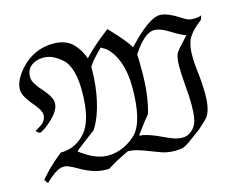

<svg xmlns="http://www.w3.org/2000/svg" viewBox="-99 -835 1252 1010"><g transform="rotate(-15 527.0 -329.5)"><path d="M195 -628Q154 -628 127.5 -607Q101 -586 101 -549Q101 -538 104 -528Q113 -502 152 -459Q192 -414 192 -382Q192 -361 179 -340Q166 -318 137.5 -292Q109 -266 85 -254L75 -250L64 -258L55 -266L69 -274Q86 -284 94.5 -290Q103 -296 110.5 -309Q118 -322 118 -339Q118 -361 85 -400Q57 -432 41 -462Q32 -481 32 -501Q35 -550 84 -605Q158 -686 264 -686Q326 -686 365 -652Q403 -615 420 -564L441 -585Q486 -630 539 -670L559 -686L572 -672Q639 -602 665 -559L682 -576Q771 -668 825 -683Q836 -686 845 -686Q883 -686 952 -642Q954 -641 959 -637.5Q964 -634 965.5 -633.5Q967 -633 971 -630.5Q975 -628 976.5 -627.5Q978 -627 981.5 -625.5Q985 -624 987 -623.5Q989 -623 992.5 -622.5Q996 -622 999.5 -621.5Q1003 -621 1007 -621Q1011 -621 1016 -621Q1039 -621 1054 -628L1051 -617L1047 -606Q1042 -602 1037 -597Q998 -568 978 -537Q954 -502 954 -434Q954 -397 958 -363Q968 -286 968 -221Q968 -132 937 -97Q933 -91 887 -50Q855 -26 816 2Q794 17 779.5 21Q765 25 735 25Q690 25 648 7Q571 -23 549 -29Q530 -35 505 -37H496L463 -21Q420 0 389 20L378 27H362Q298 27 224 -16Q192 -35 170 -43Q162 -46 150 -46Q137 -46 132 -44Q101 -34 59 5L48 16L41 6Q40 4 38 1.5Q36 -1 34 -2L33 -4Q33 -8 77 -54Q111 -87 142 -112L154 -122H166Q239 -127 288 -182Q346 -245 346 -406Q346 -517 307 -570Q287 -593 257 -610.5Q227 -628 195 -628ZM809 -616Q804 -617 796 -617Q782 -617 773 -613Q730 -597 682 -525L676 -516L677 -498Q678 -486 678 -425Q678 -300 652 -206Q650 -197 642 -189Q628 -174 588 -119Q575 -103 577 -101Q577 -100 582 -100Q596 -100 625 -91Q662 -79 720 -51Q761 -32 790 -32Q806 -32 813 -34Q850 -45 869 -83Q884 -110 884 -189Q884 -238 878 -298Q873 -361 873 -400Q874 -443 882 -463Q887 -478 925 -517Q933 -526 941.5 -535.5Q950 -545 952 -547Q922 -558 885 -581Q838 -611 809 -616ZM607 -358Q607 -435 585 -495.5Q563 -556 524 -587Q520 -589 512 -594Q504 -599 500 -601L479 -580Q449 -550 433 -526L426 -516V-503Q426 -415 407.5 -333Q389 -251 357 -200L352 -191L296 -149Q241 -107 241 -105Q241 -104 256 -93.5Q271 -83 280 -78Q338 -42 393 -42Q412 -42 435 -47Q497 -61 547 -109Q607 -172 607 -358Z"/></g></svg>

Font: KaTeX_Fraktur
Style: Regular
Weight: 400
Version: Version 1.1; ttfautohint (v1.3)